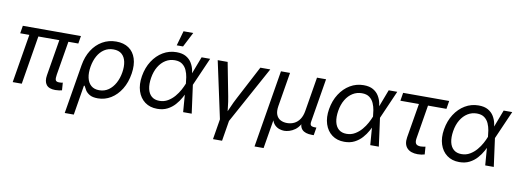

<svg xmlns="http://www.w3.org/2000/svg" viewBox="-70 -1194 4950 1832"><g transform="rotate(10 2404.5 -278.5)"><path d="M476.6 3.9Q414.6 3.9 389.6 -28.8Q364.7 -61.5 374.5 -121.1L440.4 -518.1H528.3L465.8 -143.1Q459.5 -106 465.8 -90.1Q472.2 -74.2 500 -74.2Q514.2 -74.2 521.7 -75.2Q529.3 -76.2 535.6 -78.1L541 -4.4Q530.3 -1.5 512.9 1.2Q495.6 3.9 476.6 3.9ZM64 0 149.9 -518.1H237.3L151.9 0ZM53.7 -471.2 65.9 -545.9H628.9L616.7 -471.2Z M604 204.1 683.1 -272.5Q697.3 -357.9 737.3 -420.7Q777.3 -483.4 837.4 -518.1Q897.5 -552.7 971.2 -552.7Q1043.9 -552.7 1092.5 -519.3Q1141.1 -485.8 1161.1 -424.1Q1181.2 -362.3 1168 -277.3Q1154.3 -189.5 1114.3 -124.5Q1074.2 -59.6 1016.1 -23.9Q958 11.7 889.6 11.7Q837.9 11.7 809.3 -5.6Q780.8 -22.9 767.1 -45.7Q753.4 -68.4 746.1 -84.5H739.3L691.9 204.1ZM889.2 -66.9Q940.4 -66.9 979.2 -94.2Q1018.1 -121.6 1043.5 -168.5Q1068.8 -215.3 1078.1 -273.4Q1087.4 -330.6 1077.9 -376Q1068.4 -421.4 1038.8 -447.8Q1009.3 -474.1 957.5 -474.1Q907.7 -474.1 869.1 -449Q830.6 -423.8 805.4 -378.9Q780.3 -334 770 -273.9Q759.8 -212.9 770 -166Q780.3 -119.1 810.3 -93Q840.3 -66.9 889.2 -66.9Z M1464.8 11.7Q1394 11.7 1345.2 -24.7Q1296.4 -61 1275.6 -125Q1254.9 -189 1268.6 -271Q1282.7 -355 1323.5 -418.2Q1364.3 -481.4 1424.1 -517.1Q1483.9 -552.7 1555.2 -552.7Q1611.3 -552.7 1647 -532.2Q1682.6 -511.7 1702.4 -479.2Q1722.2 -446.8 1729.7 -410.4Q1737.3 -374 1737.8 -342.3H1769.5L1761.2 -274.4L1798.3 0H1715.3L1693.8 -274.4Q1691.9 -300.3 1686.5 -334.2Q1681.2 -368.2 1667.2 -400.1Q1653.3 -432.1 1625.7 -453.1Q1598.1 -474.1 1551.8 -474.1Q1503.4 -474.1 1463.1 -449.2Q1422.9 -424.3 1395.3 -378.4Q1367.7 -332.5 1357.4 -269Q1347.7 -207.5 1357.7 -162.1Q1367.7 -116.7 1396.7 -91.8Q1425.8 -66.9 1472.2 -66.9Q1517.6 -66.9 1554 -88.4Q1590.3 -109.9 1617.9 -142.3Q1645.5 -174.8 1664.3 -209.7Q1683.1 -244.6 1693.4 -271.5L1797.9 -545.9H1880.9L1760.7 -271.5L1747.1 -206.5H1720.2Q1707 -174.8 1686.5 -137.2Q1666 -99.6 1635.7 -65.7Q1605.5 -31.7 1563.5 -10Q1521.5 11.7 1464.8 11.7ZM1544.4 -617.2 1585 -760.7H1679.2L1605.5 -617.2Z M2073.7 9.8 1954.1 -545.9H2050.3L2112.8 -222.2Q2122.6 -171.9 2127.4 -121.8Q2132.3 -71.8 2138.7 -24.9H2106.4Q2128.4 -71.8 2149.4 -121.8Q2170.4 -171.9 2197.3 -222.2L2367.2 -545.9H2463.4L2159.2 9.8ZM2040.5 204.1 2074.7 -3.9H2162.6L2128.4 204.1Z M2442.9 204.1 2566.9 -545.9H2654.8L2600.1 -214.8Q2591.8 -163.1 2604.5 -131.1Q2617.2 -99.1 2644.8 -84.5Q2672.4 -69.8 2708.5 -69.8Q2746.6 -69.8 2778.1 -85.2Q2809.6 -100.6 2831.3 -132.6Q2853 -164.6 2861.3 -214.8L2916 -545.9H3003.9L2934.1 -123.5Q2929.7 -96.7 2939.5 -86.2Q2949.2 -75.7 2979 -75.7H2993.2L2980.5 0H2962.9Q2896 0 2866.9 -31Q2837.9 -62 2848.1 -122.6L2856.4 -171.9H2876.5Q2867.7 -117.7 2846.7 -82.5Q2825.7 -47.4 2798.6 -27.8Q2771.5 -8.3 2744.1 -0.2Q2716.8 7.8 2694.8 7.8Q2672.9 7.8 2648.2 -0.2Q2623.5 -8.3 2603.3 -28.1Q2583 -47.9 2573.7 -82.8Q2564.5 -117.7 2573.2 -171.9H2593.3L2530.8 204.1Z M3277.8 11.7Q3207 11.7 3158.2 -24.7Q3109.4 -61 3088.6 -125Q3067.9 -189 3081.5 -271Q3095.7 -355 3136.5 -418.2Q3177.2 -481.4 3237.1 -517.1Q3296.9 -552.7 3368.2 -552.7Q3424.3 -552.7 3460 -532.2Q3495.6 -511.7 3515.4 -479.2Q3535.2 -446.8 3542.7 -410.4Q3550.3 -374 3550.8 -342.3H3582.5L3574.2 -274.4L3611.3 0H3528.3L3506.8 -274.4Q3504.9 -300.3 3499.5 -334.2Q3494.1 -368.2 3480.2 -400.1Q3466.3 -432.1 3438.7 -453.1Q3411.1 -474.1 3364.7 -474.1Q3316.4 -474.1 3276.1 -449.2Q3235.8 -424.3 3208.3 -378.4Q3180.7 -332.5 3170.4 -269Q3160.6 -207.5 3170.7 -162.1Q3180.7 -116.7 3209.7 -91.8Q3238.8 -66.9 3285.2 -66.9Q3330.6 -66.9 3366.9 -88.4Q3403.3 -109.9 3430.9 -142.3Q3458.5 -174.8 3477.3 -209.7Q3496.1 -244.6 3506.3 -271.5L3610.8 -545.9H3693.8L3573.7 -271.5L3560.1 -206.5H3533.2Q3520 -174.8 3499.5 -137.2Q3479 -99.6 3448.7 -65.7Q3418.5 -31.7 3376.5 -10Q3334.5 11.7 3277.8 11.7Z M3988.8 6.8Q3918.9 6.8 3884.8 -30Q3850.6 -66.9 3861.8 -134.8L3917.5 -467.3H3737.8L3750.5 -545.9H4196.8L4184.1 -467.3H4005.4L3951.7 -141.6Q3945.8 -106 3957.3 -88.6Q3968.8 -71.3 4003.9 -71.3Q4012.2 -71.3 4025.4 -73.2Q4038.6 -75.2 4049.8 -77.1L4055.2 -2.9Q4042 1.5 4024.4 4.2Q4006.8 6.8 3988.8 6.8Z M4391.6 11.7Q4320.8 11.7 4272 -24.7Q4223.1 -61 4202.4 -125Q4181.6 -189 4195.3 -271Q4209.5 -355 4250.2 -418.2Q4291 -481.4 4350.8 -517.1Q4410.6 -552.7 4481.9 -552.7Q4538.1 -552.7 4573.7 -532.2Q4609.4 -511.7 4629.2 -479.2Q4648.9 -446.8 4656.5 -410.4Q4664.1 -374 4664.6 -342.3H4696.3L4688 -274.4L4725.1 0H4642.1L4620.6 -274.4Q4618.7 -300.3 4613.3 -334.2Q4607.9 -368.2 4594 -400.1Q4580.1 -432.1 4552.5 -453.1Q4524.9 -474.1 4478.5 -474.1Q4430.2 -474.1 4389.9 -449.2Q4349.6 -424.3 4322 -378.4Q4294.4 -332.5 4284.2 -269Q4274.4 -207.5 4284.4 -162.1Q4294.4 -116.7 4323.5 -91.8Q4352.5 -66.9 4398.9 -66.9Q4444.3 -66.9 4480.7 -88.4Q4517.1 -109.9 4544.7 -142.3Q4572.3 -174.8 4591.1 -209.7Q4609.9 -244.6 4620.1 -271.5L4724.6 -545.9H4807.6L4687.5 -271.5L4673.8 -206.5H4647Q4633.8 -174.8 4613.3 -137.2Q4592.8 -99.6 4562.5 -65.7Q4532.2 -31.7 4490.2 -10Q4448.2 11.7 4391.6 11.7Z"/></g></svg>

Font: Adwaita Sans
Style: Italic
Weight: 400
Italic angle: -9.39999°
Designer: Rasmus Andersson
Foundry: rsms
Version: Version 4.001;git-9221beed3